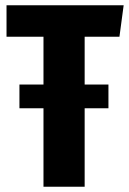

<svg xmlns="http://www.w3.org/2000/svg" viewBox="-20 -712 492 733"><path d="M436 -571.8H303.2V-389.2H394V-298.8H303.2V1H146V-298.8H54.2V-389.2H146V-571.8H4.9V-691.9H452.1Z"/></svg>

Font: Fira Sans Compressed
Style: Bold
Weight: 700
Width: 1
Designer: Carrois Corporate & Edenspiekermann AG
Foundry: Carrois Corporate GbR & Edenspiekermann AG
Version: Version 4.203;PS 004.203;hotconv 1.0.88;makeotf.lib2.5.64775